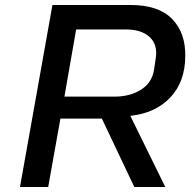

<svg xmlns="http://www.w3.org/2000/svg" viewBox="-20 -749 773 769"><path d="M60 0 190 -729H503Q615 -729 669.5 -673Q724 -617 722 -522Q721 -421 662 -358.5Q603 -296 502 -285L642 0H518L388 -274H222L173 0ZM484 -631H285L238 -362H439Q501 -362 545 -390Q589 -418 597 -470L604 -517Q612 -570 579.5 -600.5Q547 -631 484 -631Z"/></svg>

Font: Hubot Sans Medium
Style: Italic
Weight: 500
Italic angle: -10°
Designer: Deni Anggara
Foundry: GitHub
Version: Version 1.001; ttfautohint (v1.8.4.7-5d5b);gftools[0.9.31]